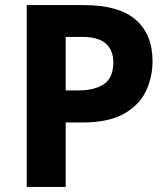

<svg xmlns="http://www.w3.org/2000/svg" viewBox="-20 -734 661 754"><path d="M309 -714Q447 -714 513 -656.5Q579 -599 579 -494Q579 -431 553 -376Q527 -321 466.5 -287Q406 -253 303 -253H238V0H85V-714ZM304 -589H238V-379H289Q352 -379 388.5 -404Q425 -429 425 -489Q425 -537 395.5 -563Q366 -589 304 -589Z"/></svg>

Font: Noto Sans Thai Looped
Style: Bold
Weight: 700
Designer: Sasikarn Vongin, Ben Mitchell
Foundry: The Fontpad Ltd
Version: Version 1.001; ttfautohint (v1.8.4.7-5d5b)